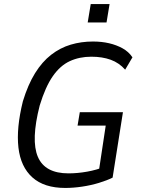

<svg xmlns="http://www.w3.org/2000/svg" viewBox="-20 -919 696 948"><path d="M302 9Q198 9 140 -43Q82 -95 71 -190.5Q60 -286 93 -419Q118 -501 153 -557.5Q188 -614 232.5 -648.5Q277 -683 329 -698.5Q381 -714 439 -714Q482 -714 518.5 -705.5Q555 -697 585 -680.5Q615 -664 634 -636L598 -575Q568 -609 526.5 -624Q485 -639 431 -639Q372 -639 324.5 -617Q277 -595 240.5 -542.5Q204 -490 176 -398Q132 -226 167 -144.5Q202 -63 318 -63Q363 -63 410.5 -71.5Q458 -80 500 -97L465 -54L502 -299H363L374 -365H587L536 -42Q508 -28 468.5 -16Q429 -4 385.5 2.5Q342 9 302 9ZM413 -808 428 -899H521L506 -808Z"/></svg>

Font: Nunito Sans 7pt Condensed
Style: Italic
Weight: 400
Width: 3
Italic angle: -9°
Designer: Vernon Adams
Foundry: Vernon Adams
Version: Version 3.101;gftools[0.9.27]